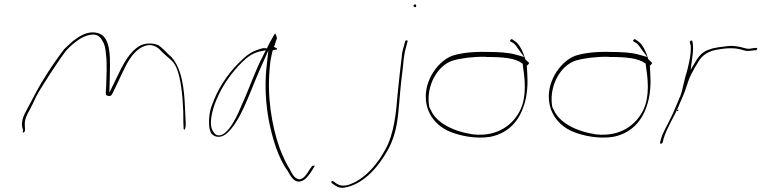

<svg xmlns="http://www.w3.org/2000/svg" viewBox="-20 -714 3621 913"><path d="M85 -112 90 -94C87 -83 88 -82 91 -84C96 -86 99 -88 99 -97H98L99 -98L98 -117C96 -146 107 -167 122 -193C131 -209 140 -230 151 -253C171 -293 269 -443 296 -475C315 -496 336 -513 351 -523C367 -535 384 -542 398 -546C441 -558 457 -539 468 -518C478 -503 482 -482 484 -455C490 -412 486 -351 485 -306C484 -285 482 -271 484 -265C484 -262 486 -260 495 -258C508 -256 510 -259 520 -280C532 -306 545 -330 557 -358C581 -406 603 -462 657 -491H658C710 -517 742 -477 752 -465L785 -436C814 -413 825 -383 833 -347C847 -289 853 -197 852 -128L853 -109C852 -105 853 -104 854 -100C857 -93 860 -99 863 -114V-131C862 -143 861 -166 860 -195C856 -296 845 -387 795 -443C771 -463 758 -482 735 -498C712 -509 679 -511 650 -499C595 -470 565 -408 533 -341L500 -273L502 -341C503 -425 513 -541 444 -557C407 -567 372 -551 344 -531C325 -519 308 -502 286 -481C270 -461 243 -424 209 -372C156 -290 146 -263 110 -197C92 -165 82 -142 85 -112ZM351 -523V-524ZM493 -258H495ZM650 -499H651ZM734 -498H735ZM752 -464V-465ZM863 -131V-132Z M978 -179C971 -139 973 -98 985 -79C1001 -61 1028 -56 1055 -77C1088 -103 1120 -158 1145 -215C1170 -270 1191 -328 1216 -384L1256 -474L1246 -382C1239 -298 1244 -221 1258 -143C1274 -59 1304 40 1347 97C1362 126 1375 142 1388 147C1418 158 1442 131 1464 96L1477 74C1476 74 1475 73 1474 73C1471 74 1467 76 1465 74L1453 91C1442 110 1418 149 1394 136C1380 131 1369 114 1358 91C1342 66 1326 32 1310 -9C1271 -119 1248 -262 1264 -404C1265 -423 1269 -440 1272 -455L1277 -475L1290 -478H1297C1299 -486 1293 -486 1282 -491L1284 -493C1289 -510 1293 -520 1297 -533C1295 -542 1292 -550 1289 -555C1289 -554 1285 -552 1285 -551C1278 -538 1255 -500 1248 -481L1246 -486C1242 -484 1240 -485 1231 -485C1182 -473 1157 -456 1124 -423C1077 -379 1027 -312 998 -240C988 -216 981 -197 978 -179ZM1009 -239C1037 -308 1085 -373 1130 -417C1152 -438 1174 -459 1214 -469L1244 -475L1230 -447C1193 -377 1165 -292 1130 -216C1117 -184 1066 -60 1015 -71H1014C1005 -73 1000 -79 995 -87C970 -119 988 -189 1009 -239ZM1453 91V92Z M1560 147C1552 149 1556 154 1558 157L1574 168C1588 178 1602 181 1619 178C1705 163 1774 87 1821 5C1850 -45 1866 -102 1873 -168C1880 -234 1884 -306 1893 -369C1899 -415 1898 -446 1912 -494L1918 -517L1919 -518C1919 -519 1917 -522 1916 -522C1910 -522 1908 -522 1906 -516L1900 -493C1895 -477 1891 -460 1890 -441C1884 -388 1876 -326 1871 -269C1864 -188 1856 -77 1810 1C1777 62 1726 123 1666 153C1641 165 1610 178 1582 160L1562 146C1562 146 1561 147 1560 147ZM1946 -688C1945 -685 1949 -680 1954 -680C1958 -680 1958 -680 1959 -684C1960 -687 1957 -694 1953 -694C1952 -693 1946 -689 1946 -688Z M2032 -357C1994 -287 2000 -220 2023 -175C2041 -139 2075 -105 2124 -86C2171 -68 2239 -53 2309 -63C2385 -77 2441 -126 2468 -203C2490 -260 2490 -324 2487 -370L2485 -401C2491 -406 2498 -413 2495 -416L2478 -432C2469 -464 2451 -504 2429 -518L2416 -527C2413 -529 2413 -528 2408 -525C2401 -517 2410 -516 2418 -511C2430 -505 2439 -488 2448 -476L2473 -443L2430 -455C2397 -464 2353 -467 2298 -467C2233 -469 2176 -463 2134 -450C2094 -437 2055 -399 2032 -357ZM2019 -222C2010 -306 2057 -401 2133 -426C2170 -437 2230 -445 2287 -444L2294 -443C2372 -443 2431 -438 2464 -412H2465L2467 -398C2475 -343 2486 -260 2455 -193C2423 -124 2348 -62 2230 -75C2226 -75 2223 -76 2219 -77C2126 -92 2053 -135 2029 -190C2021 -205 2021 -203 2019 -222ZM2418 -511Z M2617 -357C2579 -287 2585 -220 2608 -175C2626 -139 2660 -105 2709 -86C2756 -68 2824 -53 2894 -63C2970 -77 3026 -126 3053 -203C3075 -260 3075 -324 3072 -370L3070 -401C3076 -406 3083 -413 3080 -416L3063 -432C3054 -464 3036 -504 3014 -518L3001 -527C2998 -529 2998 -528 2993 -525C2986 -517 2995 -516 3003 -511C3015 -505 3024 -488 3033 -476L3058 -443L3015 -455C2982 -464 2938 -467 2883 -467C2818 -469 2761 -463 2719 -450C2679 -437 2640 -399 2617 -357ZM2604 -222C2595 -306 2642 -401 2718 -426C2755 -437 2815 -445 2872 -444L2879 -443C2957 -443 3016 -438 3049 -412H3050L3052 -398C3060 -343 3071 -260 3040 -193C3008 -124 2933 -62 2815 -75C2811 -75 2808 -76 2804 -77C2711 -92 2638 -135 2614 -190C2606 -205 2606 -203 2604 -222ZM3003 -511Z M3119 -37C3118 -31 3120 -31 3121 -31C3127 -31 3129 -31 3131 -37L3136 -56C3152 -108 3183 -154 3204 -202C3217 -235 3233 -266 3242 -295C3249 -317 3257 -342 3267 -361L3282 -389L3300 -419C3319 -453 3351 -473 3398 -479L3417 -482C3444 -486 3470 -485 3488 -482C3509 -479 3523 -470 3538 -472H3539C3547 -472 3562 -474 3567 -475H3576C3578 -476 3581 -482 3581 -485C3581 -486 3581 -487 3578 -486H3570C3561 -484 3550 -484 3543 -482H3540C3534 -482 3530 -483 3526 -484L3510 -488C3503 -490 3500 -491 3493 -492L3472 -495C3451 -498 3422 -492 3395 -489L3369 -484L3340 -474C3319 -463 3308 -453 3293 -430L3264 -382L3271 -433C3276 -468 3278 -497 3272 -518V-519C3271 -525 3260 -519 3261 -515L3260 -513C3261 -508 3265 -501 3265 -488C3266 -460 3259 -426 3251 -392C3248 -378 3244 -366 3240 -353C3236 -334 3231 -319 3228 -304L3224 -286C3222 -277 3219 -268 3216 -260L3214 -253H3213C3198 -219 3185 -183 3168 -150C3153 -118 3132 -84 3124 -56ZM3215 -258H3216ZM3199 -186H3205L3206 -192H3200ZM3203 -199V-200ZM3240 -351H3241ZM3393 -489H3395Z"/></svg>

Font: Stray Cat
Style: HlExtObl
Weight: 100
Version: Version 1.0